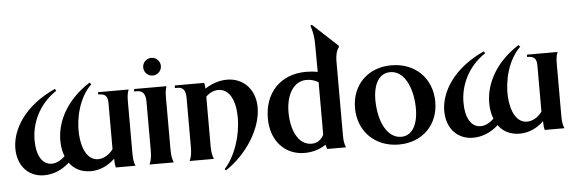

<svg xmlns="http://www.w3.org/2000/svg" viewBox="-54 -995 3739 1254"><g transform="rotate(-5 1815.5 -368.0)"><path d="M195 10C258 10 315 -15 362 -58C392 -16 439 10 502 10C556 10 613 -12 660 -58C660 -38 661 -21 666 0H795C786 -22 782 -43 782 -80V-420C782 -457 785 -478 794 -500H593V-485C640 -485 655 -468 655 -423V-121C627 -83 590 -64 556 -64C490 -64 451 -136 445 -239C440 -341 470 -474 554 -556L543 -567C379 -462 312 -314 321 -184C323 -155 328 -127 339 -103C310 -75 280 -61 252 -61C188 -61 152 -127 153 -225C153 -332 203 -454 322 -533L314 -546C110 -453 25 -305 23 -184C22 -56 103 10 195 10Z M887 0H1046C1036 -24 1032 -48 1032 -89V-427C1032 -462 1035 -479 1042 -500H829V-484H848C885 -484 903 -460 903 -411V-94C903 -49 899 -27 887 0ZM959 -577C991 -577 1017 -603 1017 -635C1017 -667 991 -693 959 -693C927 -693 901 -667 901 -635C901 -603 927 -577 959 -577Z M1373 73 1382 81C1523 -12 1623 -174 1623 -310C1623 -432 1543 -508 1439 -508C1389 -508 1338 -491 1294 -462C1294 -476 1292 -489 1289 -500H1096V-483H1114C1149 -483 1166 -461 1166 -413V-94C1166 -49 1162 -27 1150 0H1309C1299 -24 1295 -48 1295 -89V-409C1317 -432 1347 -446 1376 -446C1447 -446 1488 -371 1488 -256C1488 -134 1443 -3 1373 73Z M2033 -680 2034 -507C2008 -512 1982 -514 1958 -514C1786 -514 1683 -396 1683 -233C1683 -82 1777 13 1903 13C1956 13 2005 -2 2043 -29C2046 -18 2049 -8 2052 0H2175C2166 -22 2162 -43 2162 -80V-572C2164 -612 2170 -636 2186 -657V-665L2022 -817L2013 -811C2028 -767 2033 -731 2033 -680ZM1821 -260C1821 -379 1874 -459 1952 -461C1980 -462 2009 -455 2034 -439V-96C2018 -61 1988 -43 1955 -43C1862 -43 1821 -151 1821 -260Z M2522 12C2676 12 2782 -95 2782 -245C2782 -399 2674 -508 2516 -508C2362 -508 2256 -401 2256 -251C2256 -97 2365 12 2522 12ZM2541 -37C2454 -37 2396 -139 2393 -285C2392 -397 2433 -464 2505 -464C2590 -465 2649 -364 2652 -218C2653 -106 2612 -37 2541 -37Z M3007 10C3070 10 3127 -15 3174 -58C3204 -16 3251 10 3314 10C3368 10 3425 -12 3472 -58C3472 -38 3473 -21 3478 0H3607C3598 -22 3594 -43 3594 -80V-420C3594 -457 3597 -478 3606 -500H3405V-485C3452 -485 3467 -468 3467 -423V-121C3439 -83 3402 -64 3368 -64C3302 -64 3263 -136 3257 -239C3252 -341 3282 -474 3366 -556L3355 -567C3191 -462 3124 -314 3133 -184C3135 -155 3140 -127 3151 -103C3122 -75 3092 -61 3064 -61C3000 -61 2964 -127 2965 -225C2965 -332 3015 -454 3134 -533L3126 -546C2922 -453 2837 -305 2835 -184C2834 -56 2915 10 3007 10Z"/></g></svg>

Font: Sinistre
Style: Bold
Weight: 700
Designer: Jules Durand
Foundry: Collletttivo
Version: Version 69.420;Glyphs 3.2 (3217)